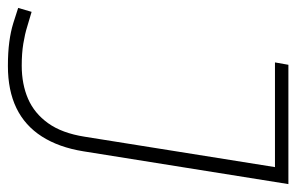

<svg xmlns="http://www.w3.org/2000/svg" viewBox="-178 -588 750 486"><g transform="rotate(90 197.0 -345.0)"><path d="M-26 -16 -16 -50Q2 -45 21 -39Q40 -33 64.5 -29Q89 -25 120 -25Q167 -25 204 -41Q241 -57 266 -92Q291 -127 300 -184L377 -666H112L118 -700H420L337 -181Q327 -119 299.5 -76Q272 -33 227.5 -11.5Q183 10 121 10Q87 10 60.5 6.5Q34 3 13 -3.5Q-8 -10 -26 -16Z"/></g></svg>

Font: Georama ExtraCondensed Thin ExtraLight
Style: Italic
Weight: 250
Italic angle: -9°
Version: Version 1.001